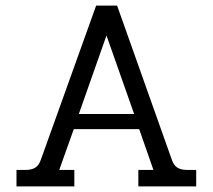

<svg xmlns="http://www.w3.org/2000/svg" viewBox="-20 -667 761 687"><path d="M39 -59H72Q93 -59 106 -67Q119 -75 126 -95L324 -647H399L595 -95Q602 -75 615 -67Q628 -59 650 -59H682V0H475V-59H529L478 -205H244L192 -59H246V0H39ZM460 -259 361 -540 262 -259Z"/></svg>

Font: Pridi Light
Style: Regular
Weight: 300
Version: Version 1.002